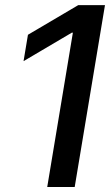

<svg xmlns="http://www.w3.org/2000/svg" viewBox="-20 -748 440 768"><path d="M399.9 -727.5 278.8 0H168.9L271.5 -617.2H267.1L74.2 -503.4L91.8 -608.9L293 -727.5Z"/></svg>

Font: Inter Tight Medium
Style: Italic
Weight: 500
Italic angle: -9.39999°
Designer: Rasmus Andersson
Foundry: rsms
Version: Version 3.004